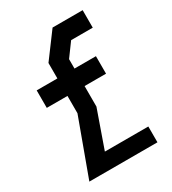

<svg xmlns="http://www.w3.org/2000/svg" viewBox="-172 -791 792 884"><g transform="rotate(-30 224.0 -349.5)"><path d="M40 0 150 -300V-392H40V-485H150V-567L248 -699H408V-606H293L241 -535V-485H355V-392H241V-283L171 -84H402V0Z"/></g></svg>

Font: Turret Road
Style: Bold
Weight: 700
Designer: Noponies
Foundry: Noponies
Version: Version 1.001; ttfautohint (v1.8)